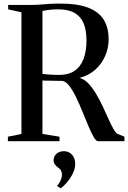

<svg xmlns="http://www.w3.org/2000/svg" viewBox="-20 -770 698 1047"><path d="M23 0V-24.5L97 -39.5V-703L24.5 -719V-743H146.5Q172.5 -743 197.5 -745Q222.5 -747 249.2 -748.8Q276 -750.5 306 -750.5Q406.5 -750.5 464.5 -726.8Q522.5 -703 547.5 -659.5Q572.5 -616 572.5 -556Q572.5 -509 553.8 -465.5Q535 -422 499.8 -390.2Q464.5 -358.5 413.5 -345Q439 -339 461.2 -315.8Q483.5 -292.5 503.2 -259.5Q523 -226.5 540 -190.2Q557 -154 571.5 -121.5Q586 -89 598.5 -67Q611 -45 621 -40L658.5 -24.5V0H515.5Q504 0 490.8 -23Q477.5 -46 462.2 -82.2Q447 -118.5 430.2 -159.8Q413.5 -201 395.5 -238.5Q377.5 -276 358.5 -301Q339.5 -326 319.5 -329Q309 -329 293.8 -329.2Q278.5 -329.5 262.5 -329.8Q246.5 -330 232.8 -330.2Q219 -330.5 211.5 -331V-39.5L304.5 -24.5V0ZM302 -361.5Q353.5 -361.5 386.2 -383.5Q419 -405.5 435.2 -447.8Q451.5 -490 451.5 -550Q451.5 -604 436.5 -641.5Q421.5 -679 387.8 -699Q354 -719 297 -719Q272 -719 255.8 -717.2Q239.5 -715.5 229.2 -713.5Q219 -711.5 211.5 -710.5V-367Q225 -365 242.2 -363.8Q259.5 -362.5 275.5 -362Q291.5 -361.5 302 -361.5ZM390 123.5Q390 150 376.8 176.5Q363.5 203 345.5 224.2Q327.5 245.5 312 256.5H311L292.5 245.5V242Q305 228 311.5 211.2Q318 194.5 318 184Q318 172 313.8 162.2Q309.5 152.5 295.5 142.5Q286 135.5 279.2 126.5Q272.5 117.5 272.5 103.5Q272.5 88.5 280.2 77.5Q288 66.5 300.2 60.5Q312.5 54.5 326 54.5H329Q355.5 54.5 373 74Q390.5 93.5 390 123.5Z"/></svg>

Font: Merriweather 120pt Medium
Style: Regular
Weight: 500
Version: Version 2.100